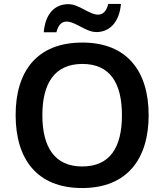

<svg xmlns="http://www.w3.org/2000/svg" viewBox="-20 -940 830 970"><path d="M201 -777H265C274 -814 292 -831 316 -831C362 -831 413 -778 467 -778C533 -778 583 -827 591 -920H527C518 -884 500 -866 476 -866C430 -866 380 -919 325 -919C258 -919 209 -872 201 -777ZM731 -358C731 -580 622 -725 396 -725C166 -725 59 -579 59 -359C59 -137 166 10 395 10C622 10 731 -137 731 -358ZM194 -358C194 -519 256 -617 396 -617C537 -617 596 -519 596 -358C596 -197 537 -99 395 -99C256 -99 194 -197 194 -358Z"/></svg>

Font: Noto Sans Bengali SemiBold
Style: Regular
Weight: 600
Designer: Jelle Bosma - Monotype Design Team
Foundry: Monotype Imaging Inc.
Version: Version 2.003